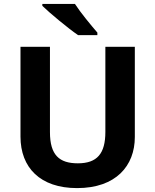

<svg xmlns="http://www.w3.org/2000/svg" viewBox="-20 -954 796 984"><path d="M364 -934H197V-924C235 -887 329 -809 380 -774H479V-787C447 -824 393 -889 364 -934ZM671 -252V-714H520V-278C520 -167 478 -117 379 -117C284 -117 236 -159 236 -277V-714H85V-254C85 -95 186 10 375 10C574 10 671 -104 671 -252Z"/></svg>

Font: Noto Sans Arabic UI
Style: Bold
Weight: 700
Designer: Monotype Design Team, Nadine Chahine and Nizar Qandah
Foundry: Monotype Imaging Inc.
Version: Version 2.010